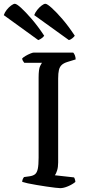

<svg xmlns="http://www.w3.org/2000/svg" viewBox="-62 -977 466 997"><path d="M250.9 0Q244.1 0 224.4 -2.3Q204.7 -4.5 179.5 -8.3Q154.3 -12.1 128.4 -16.4Q102.6 -20.6 82.5 -25Q62.3 -29.4 53.3 -32.4Q53.3 -40 56.3 -46.9Q59.3 -53.8 62.9 -57.6L90.5 -61.4Q109.6 -64.1 119.7 -72.1Q129.9 -80.1 134.2 -100.2Q138.5 -120.3 138.5 -157.8V-574.3Q138.5 -618.4 146.3 -633.8Q154.1 -649.3 156.3 -651H63.9Q61.9 -655 58.3 -659.1Q54.8 -663.3 52.8 -672.8Q58.3 -679.4 70.4 -686.4Q82.4 -693.5 95 -698.7Q107.5 -704 113.3 -704H318.1Q322.9 -699.2 326.8 -689.8Q330.7 -680.3 330.9 -668.5L288.7 -655.5Q268.9 -649.5 258.3 -639.6Q247.8 -629.7 243.9 -613.2Q240 -596.7 240 -569.3V-133.1Q240 -108.8 234.3 -91.2Q228.7 -73.7 222.9 -66.9L322.4 -55.8Q324.4 -53.8 326.7 -46.4Q329.1 -39 329.4 -32.4Q314.4 -19.6 291.3 -9.8Q268.2 0 250.9 0ZM136.7 -768.8 -42.4 -898.4Q-37.6 -912.7 -26.9 -926.2Q-16.2 -939.7 -4.1 -948.5Q8 -957.3 15 -957.3Q24.5 -957.3 47.8 -936Q71.1 -914.7 103.2 -877.6Q135.2 -840.5 167.5 -791.4Q163.9 -785.9 155.4 -779.2Q146.8 -772.5 136.7 -768.8ZM295.8 -768.8 115.7 -898.4Q120.5 -912 131.2 -925.4Q141.9 -938.9 154 -948.1Q166 -957.3 173.8 -957.3Q182.6 -957.3 206.4 -936Q230.2 -914.7 262.2 -877.6Q294.1 -840.5 326.3 -791.4Q322.8 -785.9 313.7 -778.4Q304.6 -771 295.8 -768.8Z"/></svg>

Font: Texturina Medium
Style: Regular
Weight: 500
Designer: Guillermo Torres Carreño
Foundry: Omnibus-Type
Version: Version 1.003